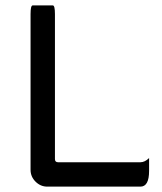

<svg xmlns="http://www.w3.org/2000/svg" viewBox="-20 -694 602 715"><path d="M93.8 -61.5V-641.6Q93.8 -673.8 101.6 -673.8H176.8Q184.6 -673.8 184.6 -641.6V-101.6Q184.6 -89.8 196.3 -89.8H502.9Q519.5 -89.8 535.2 -105.5Q535.2 -89.8 535.2 -57.6Q535.2 1 502.9 1H156.2Q130.9 1 112.3 -17.6Q93.8 -36.1 93.8 -61.5Z"/></svg>

Font: YuPearl-Regular
Style: Regular
Weight: 400
Designer: Max Yao
Foundry: Max-Everyday
Version: Version 1.011; ttfautohint (v1.8.3)